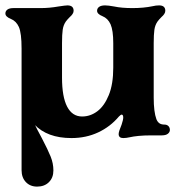

<svg xmlns="http://www.w3.org/2000/svg" viewBox="-30 -502 650 712"><path d="M50 129V-243Q50 -166 69.5 -110.5Q89 -55 125 10Q148 54 158 79.1Q168 104.1 168 130Q168 157 151.4 173.5Q134.8 190 107.6 190Q82 190 66 173.3Q50 156.5 50 129ZM50 -213.5V-322Q50 -379 40 -402Q30 -424 10 -432Q-10 -440 -10 -452Q-10 -461 -2.5 -466.5Q5 -472 20 -472H121Q153 -472 187 -478Q213 -482 220 -482Q243 -482 243 -462Q243 -456 239 -450Q235 -444 229 -439Q219 -429 214 -422Q205 -409 202.5 -391.5Q200 -374 200 -342V-214Q200 -143 219 -106.5Q238 -70 274.6 -70Q305.1 -70 331.1 -89.5Q357 -109 373.5 -149.5Q390 -190 390 -251V-342Q390 -389 380 -412Q370 -434 350 -442Q330 -450 330 -462Q330 -471 337.5 -476.5Q345 -482 360 -482Q371 -482 393 -478Q421 -472 461 -472Q502.7 -472 536 -479Q548 -482 560 -482Q583 -482 583 -462Q583 -456 579 -450Q575 -444 569 -439Q559 -429 554 -422Q545 -409 542.5 -391.5Q540 -374 540 -342V-140Q540 -87 550 -60Q554 -50 561 -45Q568 -40 580 -40Q589 -40 594.5 -34.5Q600 -29 600 -20Q600 -12 592.5 -6Q585 0 570 0H532Q504 0 484 2Q464 4 451 7Q438 10 427 10Q410 10 410 -5Q410 -14 421 -40Q427 -58 427 -66Q427 -77 421 -77Q418 -77 411 -70Q379 -32 334 -11Q289 10 235 10Q145 10 97.5 -40.5Q50 -91 50 -213.5Z"/></svg>

Font: Raigarh
Style: Regular
Weight: 400
Designer: jaikishan Patel
Foundry: MagicType
Version: Version 1.000;FEAKit 1.0